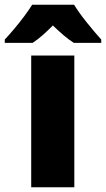

<svg xmlns="http://www.w3.org/2000/svg" viewBox="-70 -786 445 806"><path d="M242 0H61V-553H242ZM241 -766Q262 -732 294.5 -691.5Q327 -651 355 -620V-606H240Q218 -620 197 -638Q176 -656 152 -679Q128 -655 108 -637.5Q88 -620 67 -606H-50V-620Q-33 -638 -11 -664Q11 -690 31.5 -717.5Q52 -745 65 -766Z"/></svg>

Font: Noto Sans Malayalam SemiCondensed Black
Style: Regular
Weight: 900
Width: 4
Designer: Jelle Bosma - Monotype Design Team
Foundry: Monotype Imaging Inc.
Version: Version 2.104; ttfautohint (v1.8.4.7-5d5b)